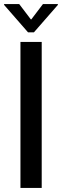

<svg xmlns="http://www.w3.org/2000/svg" viewBox="-67 -919 303 939"><path d="M137 -714V0H33V-714ZM216 -895 99 -761H70L-47 -895V-899H27L84 -824H86L143 -899H216Z"/></svg>

Font: Non Bureau
Style: Regular
Weight: 400
Designer: Jona Saucedo
Foundry: Non Foundry
Version: Version 1.000; ttfautohint (v1.8.4)